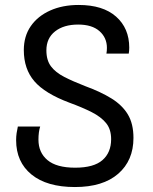

<svg xmlns="http://www.w3.org/2000/svg" viewBox="-20 -744 616 774"><path d="M282 10Q169 10 107 -40.5Q45 -91 45 -179Q45 -194 47 -207.5Q49 -221 52 -234H142Q135 -212 135 -181Q135 -129 171.5 -98.5Q208 -68 283 -68Q358 -68 393 -98.5Q428 -129 428 -183Q428 -223 407.5 -248Q387 -273 349.5 -292Q312 -311 260 -330Q161 -367 118.5 -416.5Q76 -466 76 -542Q76 -598 104 -638.5Q132 -679 182 -701.5Q232 -724 297 -724Q395 -724 448 -677Q501 -630 501 -552Q501 -546 500.5 -539.5Q500 -533 499 -528H409Q410 -533 410.5 -539Q411 -545 411 -551Q411 -592 381 -618.5Q351 -645 295 -645Q237 -645 202 -617.5Q167 -590 167 -541Q167 -501 185.5 -476.5Q204 -452 239 -434Q274 -416 323 -397Q386 -374 429.5 -347Q473 -320 495.5 -282.5Q518 -245 518 -188Q518 -97 456.5 -43.5Q395 10 282 10Z"/></svg>

Font: Go Noto Kurrent-Regular
Style: Regular
Weight: 400
Designer: Monotype Design Team
Foundry: Monotype Imaging Inc.
Version: Version 2.012; ttfautohint (v1.8.4.7-5d5b)